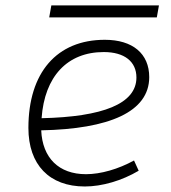

<svg xmlns="http://www.w3.org/2000/svg" viewBox="-20 -673 626 703"><path d="M294.9 -35.2C195.3 -35.2 135.3 -94.7 130.9 -195.8C379.9 -200.7 526.4 -263.2 526.4 -390.6C526.4 -476.6 465.8 -527.3 363.8 -527.3C188 -527.3 84 -407.2 84 -204.6C84 -69.8 160.6 9.8 290.5 9.8C354 9.8 426.8 -11.7 487.8 -47.9L470.7 -85.4C413.1 -53.7 348.6 -35.2 294.9 -35.2ZM132.3 -240.2C143.1 -393.1 226.6 -482.4 359.9 -482.4C436 -482.4 479.5 -447.3 479.5 -389.2C479.5 -293 356.4 -245.1 132.3 -240.2ZM160.2 -609.4H554.2L562 -653.3H168Z"/></svg>

Font: Cascadia Code PL ExtraLight
Style: Italic
Weight: 200
Italic angle: -10°
Monospace: yes
Designer: Aaron Bell
Foundry: Saja Typeworks
Version: Version 2404.023